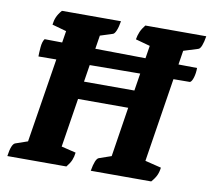

<svg xmlns="http://www.w3.org/2000/svg" viewBox="-73 -724 890 807"><g transform="rotate(10 372.0 -320.5)"><path d="M8 0Q15 -52 31 -58L83 -76L160 -560L99 -577Q101 -595 107.5 -610Q114 -625 128 -641H380Q376 -616 369.5 -600.5Q363 -585 356 -583L303 -566L271 -364H486L517 -560L455 -577Q458 -595 464.5 -610Q471 -625 484 -641H744Q740 -616 734 -600.5Q728 -585 720 -583L659 -564L583 -81L652 -64Q650 -46 643.5 -31.5Q637 -17 622 0H364Q373 -53 388 -58L440 -76L473 -288H259L226 -79L288 -64Q286 -46 280 -31.5Q274 -17 260 0ZM64 -435Q64 -450 66 -474.5Q68 -499 77 -511L729 -503Q729 -481 723.5 -462.5Q718 -444 710 -440Z"/></g></svg>

Font: Petrona ExtraBold
Style: Italic
Weight: 800
Italic angle: -9°
Designer: Ringo R. Seeber
Foundry: Ringo R. Seeber
Version: Version 2.001; ttfautohint (v1.8.3)